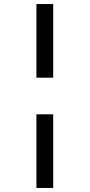

<svg xmlns="http://www.w3.org/2000/svg" viewBox="-20 -827 443 949"><path d="M243 -443H160V-807H243ZM243 102H160V-262H243Z"/></svg>

Font: Fira Sans
Style: Regular
Weight: 400
Designer: bBox Type GmbH & Carrois Corporate GbR & Edenspiekermann AG
Foundry: bBox Type GmbH & Carrois Corporate GbR & Edenspiekermann AG
Version: Version 4.301